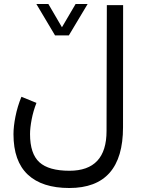

<svg xmlns="http://www.w3.org/2000/svg" viewBox="-20 -693 712 967"><path d="M257.3 -514.6 163.1 -672.9H223.6L292 -555.7L360.8 -672.9H421.4L326.7 -514.6ZM163.6 -174.8Q147.5 -133.8 139.4 -91.3Q131.3 -48.8 131.3 -17.6Q131.3 81.5 178.5 124.3Q225.6 167 329.6 167Q516.6 167 516.6 -33.2L518.1 -667H600.1L599.6 -52.2Q599.6 253.9 329.1 253.9Q191.9 253.9 119.9 186.3Q47.9 118.7 47.9 -17.1Q47.9 -56.2 57.9 -106.4Q67.9 -156.7 87.9 -205.6Z"/></svg>

Font: Vazir WOL-UI
Style: Regular-WOL-UI
Weight: 400
Designer: Saber Rastikerdar
Foundry: Saber Rastikerdar
Version: Version 30.1.0